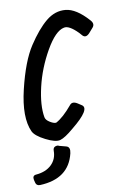

<svg xmlns="http://www.w3.org/2000/svg" viewBox="-110 -559 509 783"><g transform="rotate(-10 144.5 -168.0)"><path d="M310.1 -452.1Q326.2 -435.1 314 -420.9L297.4 -401.9Q280.3 -382.8 267.1 -397L256.3 -409.2Q220.2 -445.8 199.2 -440.9Q163.1 -434.1 123 -364Q83 -293.9 65.7 -219.5Q48.3 -145 57.1 -95.2Q59.1 -83 75.7 -73Q92.3 -63 101.1 -64.9Q131.3 -81.1 168 -125Q179.2 -140.1 200.2 -127L215.3 -117.2Q247.1 -98.1 161.1 -28.8Q125 2 105 7.6Q85 13.2 44.7 -7.3Q4.4 -27.8 -4.9 -47.9Q-32.7 -108.9 -5.9 -221.4Q21 -334 60.1 -393.6Q99.1 -453.1 136.7 -484.1Q174.3 -515.1 217.8 -511Q261.2 -506.8 310.1 -452.1ZM95.7 30.3 125 38.1Q141.6 43 135.7 68.4Q111.8 169.4 -8.3 174.3Q-23.4 174.3 -26.4 161.1L-29.3 149.4Q-33.2 130.4 -16.1 129.4Q23.9 126 47.4 103.5Q70.8 81.1 70.8 46.4Q70.8 33.2 80.3 29.8Q89.8 26.4 95.7 30.3Z"/></g></svg>

Font: Allan
Style: Regular
Weight: 400
Designer: Anton Koovit
Foundry: Anton Koovit
Version: Version 1.002